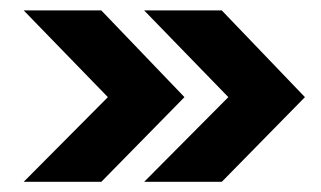

<svg xmlns="http://www.w3.org/2000/svg" viewBox="-20 -426 621 372"><path d="M25.9 -73.7 189 -237.8 25.9 -405.8H176.3L337.4 -237.8L176.3 -73.7ZM259.3 -73.7 422.4 -237.8 259.3 -405.8H409.7L570.8 -237.8L409.7 -73.7Z"/></svg>

Font: DavidDev Light
Style: Regular
Weight: 300
Designer: David.dev
Foundry: David.dev
Version: Version 1.001;FEAKit 1.0